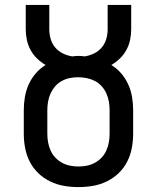

<svg xmlns="http://www.w3.org/2000/svg" viewBox="-20 -755 640 783"><path d="M300 8Q270 8 241 3Q212 -2 185 -15Q158 -28 136.5 -48.5Q115 -69 101.5 -95.5Q88 -122 82.5 -151Q77 -180 77 -210V-306Q77 -333 81.5 -359.5Q86 -386 97 -410.5Q108 -435 125.5 -455.5Q143 -476 166 -490Q147 -501 131 -516.5Q115 -532 104.5 -551.5Q94 -571 89.5 -592.5Q85 -614 85 -636V-735H181V-636Q181 -616 186.5 -596.5Q192 -577 205 -561.5Q218 -546 236.5 -537Q255 -528 275 -525Q281 -526 287.5 -526.5Q294 -527 300 -527Q306 -527 312.5 -526.5Q319 -526 325 -525Q345 -528 363.5 -537Q382 -546 395 -561.5Q408 -577 413.5 -596.5Q419 -616 419 -636V-735H515V-636Q515 -614 510.5 -592.5Q506 -571 495.5 -551.5Q485 -532 469 -516.5Q453 -501 434 -490Q457 -476 474.5 -455.5Q492 -435 503 -410.5Q514 -386 518.5 -359.5Q523 -333 523 -306V-210Q523 -180 517.5 -151Q512 -122 498.5 -95.5Q485 -69 463.5 -48.5Q442 -28 415 -15Q388 -2 359 3Q330 8 300 8ZM300 -76Q318 -76 335 -79.5Q352 -83 367.5 -91.5Q383 -100 395 -113Q407 -126 414 -142Q421 -158 424 -175Q427 -192 427 -210V-306Q427 -323 424 -340.5Q421 -358 413.5 -374.5Q406 -391 394 -404Q382 -417 366.5 -425Q351 -433 333.5 -436.5Q316 -440 298 -440Q281 -440 264 -436.5Q247 -433 231.5 -424.5Q216 -416 204.5 -402.5Q193 -389 186 -373.5Q179 -358 176 -340.5Q173 -323 173 -306V-210Q173 -192 176 -175Q179 -158 186 -142Q193 -126 205 -113Q217 -100 232.5 -91.5Q248 -83 265 -79.5Q282 -76 300 -76Z"/></svg>

Font: Iosevka Curly Medium Extended
Style: Regular
Weight: 500
Width: 7
Monospace: yes
Designer: Belleve Invis
Foundry: Belleve Invis
Version: Version 11.1.0; ttfautohint (v1.8.3)